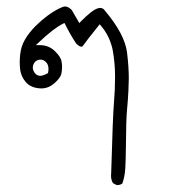

<svg xmlns="http://www.w3.org/2000/svg" viewBox="-20 -251 540 580"><path d="M334 308.1Q343.3 308.1 349.6 303.2Q356.9 282.7 358.4 259Q359.9 235.4 360.4 188.5Q360.8 110.4 363.8 79.8Q366.7 49.3 367.9 23.2Q369.1 -2.9 369.1 -14.2Q369.1 -48.3 363.8 -92.3Q356.9 -147.5 297.4 -218.3Q291.5 -227.1 282.7 -227.1Q279.3 -227.1 274.9 -225.6Q258.3 -220.7 223.6 -185.5L219.7 -181.2L196.8 -220.7Q186 -231.4 176.8 -231.4Q170.9 -231.4 160.2 -226.1Q123.5 -208 86.9 -171.9Q66.9 -151.4 55.2 -131.1Q43.5 -110.8 41 -86.4Q39.6 -74.2 39.6 -62.7Q39.6 -51.3 41 -40.5Q43.5 -20.5 57.1 -3.9Q70.8 12.7 96.7 15.6Q100.6 16.1 104.5 16.1Q126 16.1 143.1 1.5Q164.1 -16.1 166 -31.7Q167.5 -40.5 167.5 -48.6Q167.5 -56.6 166 -64.5Q164.1 -79.1 145.5 -96.9Q127 -114.7 99.6 -114.7H88.4L96.7 -122.6Q144 -167 170.9 -179.7L174.8 -181.6Q193.4 -144 210.4 -119.1Q220.2 -109.9 225.6 -109.9Q229.5 -109.9 231.4 -113.8Q240.7 -127.4 281.2 -177.7Q291.5 -165.5 295.9 -158.9Q300.3 -152.3 302.7 -147.9Q305.2 -143.6 307.4 -138.9Q309.6 -134.3 311.5 -129.6Q313.5 -125 314.9 -120.1Q318.4 -110.4 320.3 -100.6Q327.6 -61 327.6 -19.8Q327.6 21.5 324.2 59.8Q320.8 98.1 315.9 270.5V271Q315.4 275.4 315.4 279.8Q315.4 292.5 321.3 302.2L332.5 308.1Q333 308.1 334 308.1ZM125 -30.3Q110.4 -22 102.1 -22Q92.8 -22 86.9 -28.3Q79.1 -37.6 79.1 -46.9Q79.1 -54.7 84 -61.5Q88.4 -68.4 97.2 -70.3Q100.1 -70.8 103 -70.8Q111.8 -70.8 119.1 -63.2Q126.5 -55.7 126.5 -42.5Q126.5 -38.1 125 -30.3Z"/></svg>

Font: Bakudai
Style: Light
Weight: 300
Version: Version 1.48